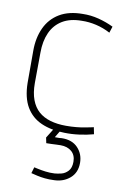

<svg xmlns="http://www.w3.org/2000/svg" viewBox="-84 -561 547 832"><g transform="rotate(10 189.5 -144.5)"><path d="M212 -8H181L148 45L153 69Q165 69 176 68.5Q187 68 197 67.5Q207 67 216 67Q246 67 264.5 83Q283 99 283 128Q283 155 270 169Q257 183 240.5 187Q224 191 211 192Q190 193 171 190.5Q152 188 138.5 185Q125 182 120 181L112 208Q124 211 139 214.5Q154 218 173 220Q192 222 214 221Q255 220 283.5 195.5Q312 171 312 128Q312 89 286.5 62Q261 35 215 36Q210 37 204.5 37Q199 37 185 37ZM339 -450 348 -478Q317 -493 282 -502Q247 -511 212 -510Q151 -510 110 -485.5Q69 -461 48.5 -417Q28 -373 28 -316V-174Q29 -109 53 -68.5Q77 -28 120.5 -9Q164 10 222 11Q254 12 287.5 7.5Q321 3 350 -5L344 -35Q341 -34 330.5 -32Q320 -30 304.5 -27Q289 -24 268 -22Q247 -20 224 -20Q185 -20 154.5 -29Q124 -38 103 -56.5Q82 -75 70.5 -105.5Q59 -136 59 -179L60 -313Q60 -364 77 -401.5Q94 -439 128 -459.5Q162 -480 213 -480Q244 -481 276.5 -473.5Q309 -466 339 -450Z"/></g></svg>

Font: Advent Pro ExtraLight
Style: Regular
Weight: 250
Version: Version 3.000